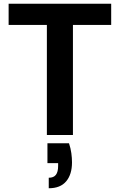

<svg xmlns="http://www.w3.org/2000/svg" viewBox="-20 -720 639 1024"><path d="M230 0V-587H26V-700H573V-587H369V0ZM240 284V228Q266 228 278 212.5Q290 197 290 165V150H233V44H348Q357 71 360.5 97Q364 123 364 146Q364 210 333 247Q302 284 240 284Z"/></svg>

Font: DM Sans 24pt ExtraBold
Style: Regular
Weight: 800
Designer: Colophon Foundry, Jonny Pinhorn
Foundry: Colophon Foundry
Version: Version 4.004;gftools[0.9.30]